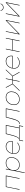

<svg xmlns="http://www.w3.org/2000/svg" viewBox="3123 -3880 951 7237"><g transform="rotate(-90 3598.5 -261.5)"><path d="M64 0 168 -517H602L498 0H478L577 -498H183L84 0Z M1000 3Q907 3 852 -42Q797 -87 787 -168L714 194H694L836 -517H856L829 -382Q866 -446 929 -483Q992 -520 1072 -520Q1173 -520 1232.5 -463.5Q1292 -407 1292 -310Q1292 -221 1254.5 -150Q1217 -79 1151 -38Q1085 3 1000 3ZM1003 -16Q1081 -16 1141.5 -54Q1202 -92 1237 -158.5Q1272 -225 1272 -309Q1272 -401 1218.5 -451Q1165 -501 1069 -501Q992 -501 931 -463Q870 -425 835 -359Q800 -293 800 -208Q800 -117 853.5 -66.5Q907 -16 1003 -16Z M1643 3Q1536 3 1475.5 -52.5Q1415 -108 1415 -210Q1415 -298 1451 -368Q1487 -438 1549.5 -479Q1612 -520 1691 -520Q1789 -520 1845.5 -464Q1902 -408 1902 -310Q1902 -284 1897 -259H1437Q1434 -235 1434 -210Q1434 -116 1488 -66Q1542 -16 1644 -16Q1703 -16 1752 -36.5Q1801 -57 1832 -93L1844 -80Q1813 -43 1759.5 -20Q1706 3 1643 3ZM1440 -278H1881Q1890 -350 1867.5 -400Q1845 -450 1799 -475.5Q1753 -501 1691 -501Q1628 -501 1576 -472.5Q1524 -444 1488.5 -394Q1453 -344 1440 -278Z M1894 134 1924 -18H1956Q1987 -20 2011.5 -49Q2036 -78 2056.5 -126Q2077 -174 2093.5 -232Q2110 -290 2125 -350L2167 -517H2505L2405 -18H2491L2461 134H2441L2467 0H1940L1914 134ZM2385 -18 2481 -498H2182L2145 -348Q2132 -296 2117 -243Q2102 -190 2084 -144Q2066 -98 2044.5 -65Q2023 -32 1997 -18Z M2538 -2 2544 -20Q2552 -19 2558 -17.5Q2564 -16 2568 -16Q2603 -16 2632.5 -48.5Q2662 -81 2690 -154.5Q2718 -228 2749 -349L2792 -517H3132L3028 0H3008L3107 -498H2807L2768 -343Q2737 -217 2706.5 -141Q2676 -65 2643.5 -31Q2611 3 2571 3Q2556 3 2538 -2Z M3477 3Q3376 3 3316.5 -53.5Q3257 -110 3257 -207Q3257 -297 3294.5 -367.5Q3332 -438 3398 -479Q3464 -520 3549 -520Q3650 -520 3709.5 -463.5Q3769 -407 3769 -310Q3769 -220 3731.5 -149.5Q3694 -79 3628 -38Q3562 3 3477 3ZM3480 -16Q3558 -16 3618.5 -54Q3679 -92 3714 -158.5Q3749 -225 3749 -309Q3749 -401 3695.5 -451Q3642 -501 3546 -501Q3469 -501 3408 -462.5Q3347 -424 3312 -358Q3277 -292 3277 -208Q3277 -117 3330.5 -66.5Q3384 -16 3480 -16Z M4487 0 4343 -254H4209L4158 0H4138L4189 -254H4057L3813 0H3786L4042 -265L3906 -517H3928L4059 -272H4193L4242 -517H4262L4213 -272H4345L4574 -517H4599L4360 -262L4509 0Z M4859 3Q4752 3 4691.5 -52.5Q4631 -108 4631 -210Q4631 -298 4667 -368Q4703 -438 4765.5 -479Q4828 -520 4907 -520Q5005 -520 5061.5 -464Q5118 -408 5118 -310Q5118 -284 5113 -259H4653Q4650 -235 4650 -210Q4650 -116 4704 -66Q4758 -16 4860 -16Q4919 -16 4968 -36.5Q5017 -57 5048 -93L5060 -80Q5029 -43 4975.5 -20Q4922 3 4859 3ZM4656 -278H5097Q5106 -350 5083.5 -400Q5061 -450 5015 -475.5Q4969 -501 4907 -501Q4844 -501 4792 -472.5Q4740 -444 4704.5 -394Q4669 -344 4656 -278Z M5256 0 5360 -517H5380L5330 -270H5719L5769 -517H5789L5685 0H5665L5716 -252H5327L5276 0Z M5917 0 6021 -517H6041L5944 -34L6441 -517H6461L6357 0H6337L6434 -483L5937 0Z M6589 0 6693 -517H6713L6616 -34L7113 -517H7133L7029 0H7009L7106 -483L6609 0ZM6935 -604Q6877 -604 6845 -636Q6813 -668 6821 -717H6839Q6833 -676 6859.5 -649.5Q6886 -623 6935 -623Q6983 -623 7019.5 -649Q7056 -675 7066 -717H7084Q7073 -666 7032 -635Q6991 -604 6935 -604Z"/></g></svg>

Font: Montserrat Thin
Style: Italic
Weight: 100
Italic angle: -11.3°
Designer: Julieta Ulanovsky
Foundry: Julieta Ulanovsky
Version: Version 9.000; ttfautohint (v1.8.4.7-5d5b)